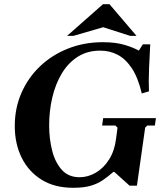

<svg xmlns="http://www.w3.org/2000/svg" viewBox="-20 -880 768 910"><path d="M469 -320H719L714 -285H678L668 -275L629 0H594L522 -65H517Q492 -43 467 -26Q442 -9 409.5 0.5Q377 10 327 10H326Q239 10 177.5 -28Q116 -66 83 -132Q50 -198 50 -283Q50 -368 82 -440.5Q114 -513 170.5 -566.5Q227 -620 303 -650Q379 -680 467 -680Q529 -680 571.5 -667Q614 -654 638 -640L657 -670H692Q689 -619 686.5 -556.5Q684 -494 686 -447L652 -437Q634 -513 604.5 -557Q575 -601 537.5 -620.5Q500 -640 455 -640Q394 -640 348.5 -611Q303 -582 273 -532Q243 -482 228 -418.5Q213 -355 213 -286Q213 -221 227.5 -165Q242 -109 273.5 -74.5Q305 -40 357 -40Q397 -40 434 -61.5Q471 -83 497 -124Q523 -165 530 -222L537 -275L527 -285H464ZM597 -710 469 -751 328 -710H298L468 -860H499L627 -710Z"/></svg>

Font: Brygada 1918
Style: Bold Italic
Weight: 700
Italic angle: -8°
Designer: Mateusz Machalski | Borys Kosmynka | Przemek Hoffer
Foundry: NIEPODLEGLA 2018
Version: Version 3.006